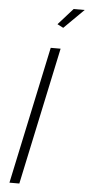

<svg xmlns="http://www.w3.org/2000/svg" viewBox="-61 -953 457 987"><g transform="rotate(5 167.5 -459.0)"><path d="M178 -709H229L78 0H27ZM233 -817 202 -833 278 -918H335Z"/></g></svg>

Font: Raleway Light
Style: Italic
Weight: 300
Italic angle: -12°
Designer: Matt McInerney, Pablo Impallari, Rodrigo Fuenzalida
Foundry: Matt McInerney, Pablo Impallari, Rodrigo Fuenzalida
Version: Version 4.026